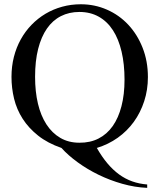

<svg xmlns="http://www.w3.org/2000/svg" viewBox="-20 -698 763 914"><path d="M684.1 -331.1Q684.1 -270.5 666.5 -216.3Q648.9 -162.1 617.2 -118.2Q585.4 -74.2 540.5 -42.2Q495.6 -10.3 440.9 6.3Q465.3 48.8 491.7 80.1Q518.1 111.3 547.4 132.6Q576.7 153.8 609.6 165.5Q642.6 177.2 680.7 180.2V196.3Q621.6 193.8 562.3 177Q502.9 160.2 449.2 134Q395.5 107.9 349.9 74.7Q304.2 41.5 272.5 6.3Q206.5 -16.6 161.4 -52.5Q116.2 -88.4 87.9 -132.6Q59.6 -176.8 47.1 -227.8Q34.7 -278.8 34.7 -332Q34.7 -381.8 46.1 -427Q57.6 -472.2 78.9 -510.5Q100.1 -548.8 130.1 -579.8Q160.2 -610.8 196.8 -632.6Q233.4 -654.3 275.9 -666Q318.4 -677.7 364.7 -677.7Q430.7 -677.7 489 -652.1Q547.4 -626.5 590.6 -580.3Q633.8 -534.2 658.9 -470.5Q684.1 -406.7 684.1 -331.1ZM572.8 -318.8Q572.8 -392.6 558.8 -452.1Q544.9 -511.7 517.8 -553.7Q490.7 -595.7 450.4 -618.4Q410.2 -641.1 357.9 -641.1Q309.1 -641.1 269.8 -621.1Q230.5 -601.1 203.4 -562Q176.3 -522.9 161.6 -465.3Q147 -407.7 147 -332Q147 -262.2 160.6 -204.6Q174.3 -147 201.2 -105.7Q228 -64.5 267.3 -41.5Q306.6 -18.6 357.9 -18.6Q409.2 -18.1 449.2 -38.6Q489.3 -59.1 516.6 -97.9Q543.9 -136.7 558.3 -192.6Q572.8 -248.5 572.8 -318.8Z"/></svg>

Font: Doulos SIL Compact
Style: Regular
Weight: 400
Designer: Walt Agee, Victor Gaultney, Peter Martin, Debbi Hosken
Foundry: SIL International
Version: Version 4.110; 2011; Maintenance release ; LnSpcTght